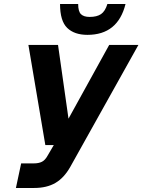

<svg xmlns="http://www.w3.org/2000/svg" viewBox="-20 -933 707 953"><path d="M59 0 85 -122H148Q172 -122 188 -130Q204 -138 216 -160L247 -213H205L121 -710H268L320 -344L522 -710H667L329 -105Q298 -50 255 -25Q212 0 150 0ZM414 -760Q349 -760 313.5 -794.5Q278 -829 278 -913H368Q368 -876 382 -862.5Q396 -849 425 -849Q461 -849 481.5 -863Q502 -877 513 -913H603Q565 -760 414 -760Z"/></svg>

Font: Geist Mono ExtraBold
Style: Italic
Weight: 800
Italic angle: -12°
Monospace: yes
Designer: Basement.studio, Andrés Briganti, Mateo Zaragoza
Foundry: Basement.studio, Vercel, Andrés Briganti, Guido Ferreyra, Mateo Zaragoza
Version: Version 1.500; ttfautohint (v1.8.4.7-5d5b)